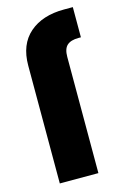

<svg xmlns="http://www.w3.org/2000/svg" viewBox="-110 -753 530 805"><g transform="rotate(-15 155.0 -350.0)"><path d="M290.5 -569H280Q246.5 -569 230.2 -554.2Q214 -539.5 214 -504.5V0H46.5V-511.5Q46.5 -603 102.2 -651.5Q158 -700 252.5 -700H290.5Z"/></g></svg>

Font: Overused Grotesk ExtraBold
Style: Regular
Weight: 800
Version: Version 0.004